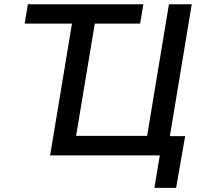

<svg xmlns="http://www.w3.org/2000/svg" viewBox="-20 -748 961 924"><path d="M98.6 -634.3 114.3 -727.5H669.9L654.3 -634.3ZM782.2 0H221.2L341.8 -727.5H451.7L346.2 -94.2H688L793 -727.5H902.8ZM723.1 156.2 749 0H710.9L726.1 -92.8H871.1L827.6 156.2Z"/></svg>

Font: Inter 20pt Medium
Style: Italic
Weight: 500
Italic angle: -9.3988°
Version: Version 4.001;git-66647c0bb